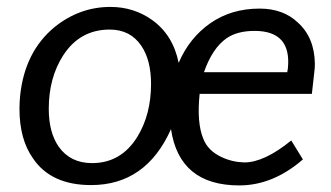

<svg xmlns="http://www.w3.org/2000/svg" viewBox="-20 -532 971 563"><path d="M301.8 -445.3Q213.9 -445.3 165 -369.1Q123 -303.7 123 -212.9Q123 -143.6 152.3 -101.6Q186.5 -53.7 250 -53.7Q335 -53.7 382.8 -130.9Q422.9 -196.3 422.9 -286.1Q422.9 -355.5 394.5 -397.5Q362.3 -445.3 301.8 -445.3ZM565.4 -256.8Q556.6 -171.9 576.2 -125Q589.8 -89.8 629.9 -71.3Q661.1 -56.6 696.3 -55.7Q754.9 -55.7 834 -120.1L868.2 -64.5Q780.3 11.7 681.6 11.7Q505.9 11.7 481.4 -153.3Q408.2 10.7 247.1 10.7Q128.9 10.7 76.2 -68.4Q37.1 -124 37.1 -212.9Q37.1 -232.4 39.1 -252Q52.7 -380.9 140.6 -453.1Q213.9 -511.7 303.7 -511.7Q372.1 -511.7 425.8 -473.6Q487.3 -429.7 503.9 -347.7Q535.2 -420.9 596.7 -463.9Q658.2 -506.8 741.2 -506.8Q810.5 -506.8 853.5 -465.8Q902.3 -421.9 903.3 -344.7Q903.3 -332 901.4 -318.4L894.5 -256.8ZM824.2 -332Q835 -441.4 726.6 -441.4Q675.8 -441.4 644.5 -419.9Q602.5 -390.6 578.1 -320.3H822.3Z"/></svg>

Font: Puritan
Style: Italic
Weight: 400
Version: 2.0a